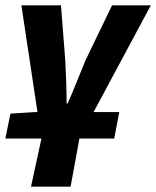

<svg xmlns="http://www.w3.org/2000/svg" viewBox="-20 -518 584 718"><path d="M0 0 19 -93 112 -99H426L407 0ZM96 180 135 0 60 -498H208L224 -293Q226 -256 227.5 -213.5Q229 -171 229 -131H233Q250 -169 267 -212Q284 -255 300 -293L399 -498H544L277 0L244 180Z"/></svg>

Font: Source Sans 3 ExtraBold
Style: Italic
Weight: 800
Italic angle: -11°
Version: Version 3.052;hotconv 1.1.0;makeotfexe 2.6.0